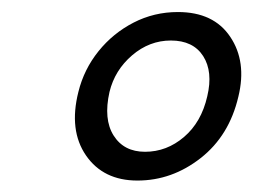

<svg xmlns="http://www.w3.org/2000/svg" viewBox="-20 -734 431 327"><path d="M283 -713.5Q344 -713.5 372.2 -671.2Q400.5 -629 386 -569.5Q370.5 -503 321.8 -464.8Q273 -426.5 214 -426.5Q156 -426.5 126.5 -469.2Q97 -512 113.5 -577.5Q123 -616 147.8 -646.8Q172.5 -677.5 207.5 -695.5Q242.5 -713.5 283 -713.5ZM271 -665Q234.5 -665 205 -639.8Q175.5 -614.5 166.5 -577.5Q156 -531 173.5 -503.2Q191 -475.5 227 -475.5Q264 -475.5 293.5 -500.8Q323 -526 333 -570Q343 -612 326 -638.5Q309 -665 271 -665Z"/></svg>

Font: Fraunces 144pt SuperSoft
Style: Italic
Weight: 400
Italic angle: -16°
Version: Version 1.000;[b76b70a41]